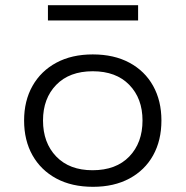

<svg xmlns="http://www.w3.org/2000/svg" viewBox="-20 -713 716 741"><path d="M339 8Q257 8 197.5 -24Q138 -56 105.5 -113.5Q73 -171 73 -248Q73 -324 105.5 -381.5Q138 -439 197.5 -471Q257 -503 338 -503Q420 -503 479.5 -471Q539 -439 571 -381.5Q603 -324 603 -248Q603 -171 571 -113.5Q539 -56 479.5 -24Q420 8 339 8ZM337 -56Q428 -56 479 -109Q530 -162 530 -248Q530 -333 479 -385.5Q428 -438 338 -438Q248 -438 197 -385.5Q146 -333 146 -248Q146 -162 197 -109Q248 -56 337 -56ZM165 -634V-693H513V-634Z"/></svg>

Font: Nunito Sans 7pt SemiExpanded Light
Style: Regular
Weight: 300
Width: 6
Designer: Vernon Adams
Foundry: Vernon Adams
Version: Version 3.101;gftools[0.9.27]